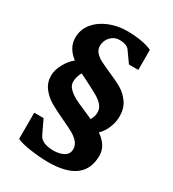

<svg xmlns="http://www.w3.org/2000/svg" viewBox="-232 -991 1124 1246"><g transform="rotate(30 330.5 -368.0)"><path d="M536 -832V-682H466L407 -765Q386 -790 334 -790Q296 -790 269 -761.5Q242 -733 242 -693Q242 -666 259.5 -646Q277 -626 303.5 -612Q330 -598 378 -577Q442 -550 483 -526Q524 -502 553 -461Q582 -420 582 -360Q582 -317 564.5 -274Q547 -231 517 -203Q596 -149 596 -74Q596 129 327 129Q266 129 193.5 118.5Q121 108 90 92V-104H160L208 -3Q221 24 251 35.5Q281 47 318 47Q366 47 397 29Q428 11 428 -25Q428 -55 407.5 -78Q387 -101 357 -117.5Q327 -134 273 -159Q206 -190 164.5 -214.5Q123 -239 93.5 -277.5Q64 -316 64 -369Q64 -410 90 -457Q116 -504 149 -529Q77 -584 77 -659Q77 -721 115 -767.5Q153 -814 215.5 -839.5Q278 -865 348 -865Q400 -865 451 -857Q502 -849 536 -832ZM208 -404Q208 -377 230.5 -354.5Q253 -332 284.5 -315.5Q316 -299 369 -277Q418 -256 428 -251Q445 -282 445 -310Q445 -340 426 -362.5Q407 -385 373 -404.5Q339 -424 271 -458L229 -479Q208 -443 208 -404Z"/></g></svg>

Font: Martel Heavy
Style: Regular
Weight: 900
Designer: Dan Reynolds
Foundry: Dan Reynolds
Version: Version 1.001; ttfautohint (v1.1) -l 5 -r 5 -G 72 -x 0 -D la